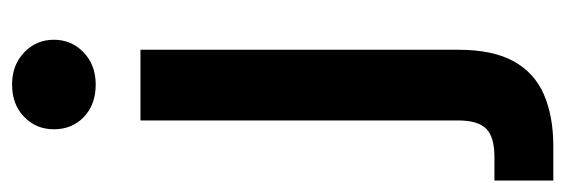

<svg xmlns="http://www.w3.org/2000/svg" viewBox="-378 -418 959 326"><g transform="rotate(-90 102.0 -254.5)"><path d="M-41 205V105H-1Q33 105 47 91Q61 77 61 43V-496H181V44Q181 102 161.5 137.5Q142 173 105 189Q68 205 17 205ZM122 -572Q88 -572 67 -592Q46 -612 46 -643Q46 -673 67 -693.5Q88 -714 122 -714Q155 -714 176.5 -693.5Q198 -673 198 -643Q198 -613 176.5 -592.5Q155 -572 122 -572Z"/></g></svg>

Font: DM Sans 9pt 36pt SemiBold
Style: Regular
Weight: 600
Version: Version 4.004;gftools[0.9.30]